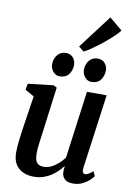

<svg xmlns="http://www.w3.org/2000/svg" viewBox="-109 -1103 814 1180"><g transform="rotate(10 297.5 -513.0)"><path d="M185.5 10Q153 10 123.2 -2Q93.5 -14 74.5 -41.8Q55.5 -69.5 55 -117Q55 -134.5 56.5 -155.5Q58 -176.5 60.8 -199.8Q63.5 -223 66.8 -246.8Q70 -270.5 73.5 -292.5L101.5 -476L45 -507.5L52 -546L209 -564.5L231.5 -553.5L197 -289Q194.5 -268 191.5 -246.5Q188.5 -225 185.8 -205.2Q183 -185.5 181.5 -167.8Q180 -150 180 -136Q180 -107 186.5 -90.5Q193 -74 206 -67.2Q219 -60.5 237.5 -60.5Q261 -60.5 284.2 -72Q307.5 -83.5 327.8 -101.8Q348 -120 362.5 -140L419 -560.5H542L478.5 -96.5Q476 -77.5 481 -68.8Q486 -60 495.5 -60Q504.5 -60 515 -66Q525.5 -72 543.5 -87L556.5 -58Q551.5 -50 534.8 -33.8Q518 -17.5 491.8 -4Q465.5 9.5 432 9.5Q397 9.5 379.8 -6.2Q362.5 -22 361.5 -48.5Q361.5 -51 361.5 -55.2Q361.5 -59.5 362 -64.8Q362.5 -70 363 -75.5Q363.5 -81 364 -85.5L362.5 -86.5Q349 -69 331.5 -51.8Q314 -34.5 292 -20.5Q270 -6.5 243.8 1.8Q217.5 10 185.5 10ZM236.5 -625Q212 -625 195 -645.5Q178 -666 178.5 -692.5Q179.5 -726.5 199.2 -750Q219 -773.5 251 -773.5Q280.5 -773.5 296.5 -753.8Q312.5 -734 312.5 -709Q312 -674 292.8 -649.5Q273.5 -625 236.5 -625ZM435 -625Q410.5 -625 393.5 -645.5Q376.5 -666 377 -692.5Q378 -726.5 397.5 -750Q417 -773.5 449.5 -773.5Q478.5 -773.5 495 -753.8Q511.5 -734 511 -709Q510.5 -674 491.2 -649.5Q472 -625 435 -625ZM323 -826.5 481.5 -1036 562.5 -968.5Q556.5 -958.5 539 -941Q521.5 -923.5 497.5 -902.8Q473.5 -882 447.2 -861.8Q421 -841.5 397 -825.2Q373 -809 355.5 -800.5Z"/></g></svg>

Font: Merriweather 24pt SemiBold
Style: Italic
Weight: 600
Italic angle: -7.8°
Version: Version 2.101